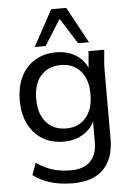

<svg xmlns="http://www.w3.org/2000/svg" viewBox="-63 -800 734 1071"><g transform="rotate(-5 304.0 -265.0)"><path d="M300 224Q234 224 179 208Q124 192 80 159L104 92Q135 113 165 126Q195 139 227.5 145Q260 151 295 151Q369 151 406 113Q443 75 443 5V-136H453Q437 -79 387.5 -45.5Q338 -12 271 -12Q203 -12 152.5 -42.5Q102 -73 74 -129.5Q46 -186 46 -262Q46 -339 74 -395Q102 -451 152.5 -481.5Q203 -512 271 -512Q338 -512 387 -479Q436 -446 452 -388L443 -397L452 -503H540Q537 -473 534.5 -443Q532 -413 532 -384V-6Q532 106 473.5 165Q415 224 300 224ZM291 -84Q360 -84 401 -131Q442 -178 442 -262Q442 -347 401 -393Q360 -439 291 -439Q221 -439 179.5 -393Q138 -347 138 -262Q138 -178 179.5 -131Q221 -84 291 -84ZM155 -552 265 -754H349L459 -552H398L307 -696L216 -552Z"/></g></svg>

Font: Mulish ExtraLight Medium
Style: Regular
Weight: 500
Version: Version 3.603